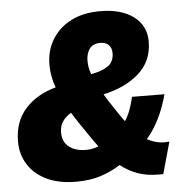

<svg xmlns="http://www.w3.org/2000/svg" viewBox="-50 -719 756 778"><g transform="rotate(-5 328.0 -330.0)"><path d="M229 10Q160 10 111 -13Q62 -36 35 -77.5Q8 -119 8 -172Q8 -253 54.5 -305Q101 -357 179 -378Q170 -403 166 -425.5Q162 -448 162 -471Q162 -529 189.5 -574Q217 -619 266.5 -644.5Q316 -670 385 -670Q471 -670 521 -632.5Q571 -595 571 -531Q571 -451 515 -401.5Q459 -352 370 -333Q387 -304 411 -269Q420 -255 429 -242Q438 -229 447 -217Q470 -251 484 -313L616 -312Q587 -204 529 -137Q549 -126 571 -121Q593 -116 619 -119L583 10H560Q475 10 410 -42Q374 -19 330.5 -4.5Q287 10 229 10ZM317 -475Q317 -463 319 -449.5Q321 -436 327 -419Q369 -426 395 -443Q421 -460 421 -497Q421 -518 408.5 -530Q396 -542 376 -542Q344 -542 330.5 -522Q317 -502 317 -475ZM185 -194Q185 -156 211 -135.5Q237 -115 280 -115Q307 -115 331 -125Q313 -148 294 -177Q257 -230 232 -270Q210 -257 197.5 -238.5Q185 -220 185 -194Z"/></g></svg>

Font: Work Sans ExtraBold
Style: Italic
Weight: 800
Italic angle: -13°
Designer: Wei Huang
Foundry: Wei Huang
Version: Version 2.012; ttfautohint (v1.8.3)